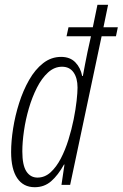

<svg xmlns="http://www.w3.org/2000/svg" viewBox="-20 -780 517 810"><path d="M126.5 9.8Q78.6 9.8 52.7 -28.3Q26.9 -66.4 26.9 -138.7Q26.9 -184.6 35.4 -238.5Q43.9 -292.5 60.8 -345.5Q77.6 -398.4 102.8 -442.6Q127.9 -486.8 161.9 -513.4Q195.8 -540 237.8 -540Q275.4 -540 297.6 -517.3Q319.8 -494.6 326.7 -459.5H329.6Q334 -483.4 338.9 -509.3Q343.8 -535.2 349.1 -560.5L363.8 -627H260.7L269 -665H371.6L391.1 -759.8H436L416.5 -665H477.1L469.2 -627H408.7L275.9 0H239.3L252 -85.9H250Q225.1 -41 196 -15.6Q167 9.8 126.5 9.8ZM138.2 -30.8Q168.9 -30.8 193.4 -53Q217.8 -75.2 236.6 -111.3Q255.4 -147.5 268.8 -190.7Q282.2 -233.9 290.8 -276.6Q299.3 -319.3 303.2 -354.7Q307.1 -390.1 307.1 -410.2Q307.1 -450.7 290.3 -474.6Q273.4 -498.5 241.7 -498.5Q209.5 -498.5 182.9 -474.4Q156.2 -450.2 136 -410.4Q115.7 -370.6 101.8 -323Q87.9 -275.4 81.1 -227.8Q74.2 -180.2 74.2 -141.1Q74.2 -83 91.3 -56.9Q108.4 -30.8 138.2 -30.8Z"/></svg>

Font: Open Sans Condensed Light
Style: Italic
Weight: 300
Width: 3
Italic angle: -12°
Designer: Monotype Design Team
Foundry: Monotype Imaging Inc.
Version: Version 3.000; ttfautohint (v1.8.4)